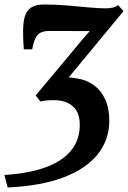

<svg xmlns="http://www.w3.org/2000/svg" viewBox="-50 -589 568 852"><path d="M-16 243 -30.5 187.5Q79.5 180.5 153.8 153Q228 125.5 266 78.2Q304 31 304 -34.5Q304 -89.5 273.5 -117Q243 -144.5 189 -144.5Q170 -144.5 155.2 -143Q140.5 -141.5 129 -138.5L108.5 -165.5L311 -408L348 -451Q319.5 -451 290.2 -451.2Q261 -451.5 231 -451.5Q201 -451.5 168.5 -451.5Q145 -451.5 130.5 -444.2Q116 -437 107.5 -419.5Q99 -402 93 -370H55.5Q54.5 -384.5 53.8 -397.8Q53 -411 52.8 -423.8Q52.5 -436.5 52.5 -451Q52.5 -493 61.2 -519Q70 -545 90.5 -557Q111 -569 145.5 -569Q195 -569 246.2 -564.8Q297.5 -560.5 343 -556.2Q388.5 -552 420.5 -552Q438 -552 451.2 -555.5Q464.5 -559 474 -566.5L498 -539.5L255 -245.5Q261.5 -245.5 269.8 -244.2Q278 -243 288.5 -241.5Q332 -235.5 365 -212Q398 -188.5 416.5 -148.8Q435 -109 435 -54.5Q435 31 384 95.2Q333 159.5 232.8 197.8Q132.5 236 -16 243Z"/></svg>

Font: Merriweather Light 18pt
Style: Bold Italic
Weight: 700
Italic angle: -7.8°
Version: Version 2.101